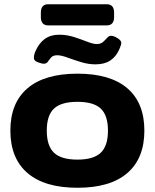

<svg xmlns="http://www.w3.org/2000/svg" viewBox="-20 -879 731 907"><path d="M346 8Q191 8 110 -61.5Q29 -131 29 -262Q29 -393 110 -462Q191 -531 346 -531Q501 -531 581.5 -462Q662 -393 662 -262Q662 -131 581.5 -61.5Q501 8 346 8ZM346 -125Q422 -125 456 -157.5Q490 -190 490 -262Q490 -334 456 -366Q422 -398 346 -398Q269 -398 235 -366Q201 -334 201 -262Q201 -190 235 -157.5Q269 -125 346 -125ZM187 -578Q177 -578 158.5 -585Q140 -592 140 -605Q140 -621 148 -638Q164 -675 191.5 -695Q219 -715 259 -715Q296 -715 330 -704Q364 -693 392 -682Q420 -671 437 -671Q456 -671 467 -681Q478 -691 486.5 -700.5Q495 -710 504 -710Q517 -710 535 -699Q553 -688 553 -676Q553 -668 544 -647Q529 -612 501.5 -593.5Q474 -575 431 -575Q398 -575 363.5 -585.5Q329 -596 299 -607Q269 -618 251 -618Q231 -618 222 -608Q213 -598 206.5 -588Q200 -578 187 -578ZM208 -759Q173 -759 173 -799V-819Q173 -859 208 -859H484Q519 -859 519 -819V-799Q519 -759 484 -759Z"/></svg>

Font: Asap Expanded ExtraBold
Style: Regular
Weight: 800
Width: 7
Designer: Pablo Cosgaya
Foundry: Omnibus-Type
Version: Version 3.001; ttfautohint (v1.8.4.7-5d5b)